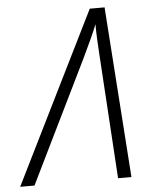

<svg xmlns="http://www.w3.org/2000/svg" viewBox="-113 -758 624 801"><g transform="rotate(-5 199.0 -357.5)"><path d="M-1 0 249 -511Q268 -551 283.5 -584.5Q299 -618 311 -648Q311 -619 312.5 -587Q314 -555 316 -525L349 0H405L355 -715H293L-61 0Z"/></g></svg>

Font: Noto Sans UI SemiCondensed Light
Style: Italic
Weight: 300
Width: 4
Designer: Monotype Design Team
Foundry: Monotype Imaging Inc.
Version: 1.001